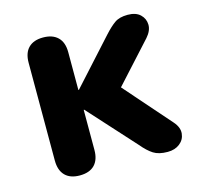

<svg xmlns="http://www.w3.org/2000/svg" viewBox="-81 -586 714 682"><g transform="rotate(-15 276.5 -245.5)"><path d="M132.2 8.5Q97.2 8.5 78.5 -10.6Q59.8 -29.8 59.8 -65.8V-425.2Q59.8 -461.2 78.5 -480Q97.2 -498.8 132.2 -498.8Q167.2 -498.8 186.4 -480Q205.5 -461.2 205.5 -425.2V-286.2H207.5L356 -450Q377.8 -474 395.4 -486.4Q413 -498.8 443.2 -498.8Q473.5 -498.8 489.5 -483.4Q505.5 -468 505.9 -445.9Q506.2 -423.8 486.5 -401.5L329 -228.5V-284.5L503 -86.2Q522.5 -63.8 520.1 -41.6Q517.8 -19.5 500.1 -5.5Q482.5 8.5 455.5 8.5Q422.8 8.5 403.4 -3.9Q384 -16.2 362.5 -42L207.5 -213H205.5V-65.8Q205.5 -29.8 186.9 -10.6Q168.2 8.5 132.2 8.5Z"/></g></svg>

Font: Nunito ExtraLight
Style: Regular
Weight: 200
Designer: Vernon Adams
Foundry: Vernon Adams
Version: Version 3.602;April 4, 2023;FontCreator 14.0.0.2856 64-bit